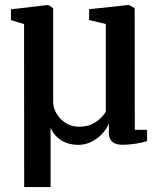

<svg xmlns="http://www.w3.org/2000/svg" viewBox="-20 -580 654 782"><path d="M78.5 182 78 -482 24.5 -498V-542L173 -559.5H177.5L196.5 -546.5V-164Q196.5 -149.5 203.2 -132.2Q210 -115 223.5 -99.5Q237 -84 256.8 -74Q276.5 -64 302.5 -64Q332.5 -64 354.2 -74.2Q376 -84.5 390.2 -99Q404.5 -113.5 411 -126V-482L343 -498.5V-542.5L501.5 -559.5H506.5L528.5 -546.5L529 -51.5L579 -51V-5.5Q568.5 -2 552.5 1.5Q536.5 5 517.5 7.2Q498.5 9.5 479 9.5Q459 9.5 446.8 3.5Q434.5 -2.5 429 -13.2Q423.5 -24 423.5 -37.5V-77Q413 -52.5 394.2 -33Q375.5 -13.5 351 -1.8Q326.5 10 298 10Q274.5 10 252.8 2.5Q231 -5 213.8 -20.5Q196.5 -36 186 -60V182Z"/></svg>

Font: Merriweather 36pt SemiBold
Style: Regular
Weight: 600
Version: Version 2.100